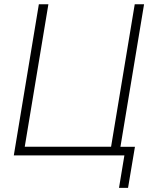

<svg xmlns="http://www.w3.org/2000/svg" viewBox="-20 -748 713 924"><path d="M552.7 0H46.4L167 -727.5H212.9L99.1 -42H514.6L628.4 -727.5H673.3ZM552.7 156.2 578.6 0H531.7L538.6 -41.5H629.4L596.2 156.2Z"/></svg>

Font: Inter 24pt ExtraLight
Style: Italic
Weight: 250
Italic angle: -9.3988°
Version: Version 4.001;git-66647c0bb